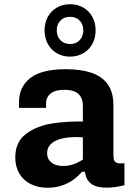

<svg xmlns="http://www.w3.org/2000/svg" viewBox="-20 -872 660 904"><path d="M513.9 -378.4V-140.8Q513.9 -124 518.3 -115.6Q522.7 -107.2 533.6 -104.4Q544.5 -101.5 565.8 -103.2V0Q521 11.5 482.3 11.5Q440.3 11.5 417.6 -1.5Q394.8 -14.6 386.5 -36.5Q378.2 -58.3 378.2 -90.3L370.2 -99.7V-372.5Q370.2 -400.1 359.5 -417.2Q348.7 -434.4 329.8 -441.7Q310.8 -449 283.9 -449.3Q257 -449.2 237.6 -442.2Q218.2 -435.2 207.6 -420.5Q197 -405.8 196.9 -383.7L196.8 -364.2H69.4V-390.1Q69.4 -463 122.5 -504.6Q175.7 -546.2 290.5 -546.2Q361.2 -546.2 410.8 -529.3Q460.3 -512.4 487.1 -475.3Q513.9 -438.2 513.9 -378.4ZM339.7 -226.6Q295.1 -226.6 264.4 -217.8Q233.7 -209 217.8 -192.2Q201.8 -175.5 201.8 -151.1Q201.8 -132.4 211 -118.8Q220.1 -105.2 237.1 -97.9Q254.1 -90.6 277.6 -90.6Q307.5 -90.6 335.7 -102.3Q363.9 -114.1 389.5 -135.5L386.8 -63.2H365.6L359.2 -55.7Q339.8 -34.9 316.6 -20Q293.5 -5 264.9 3.5Q236.3 12 204.3 12Q159.1 12 124.5 -5.4Q89.8 -22.8 70.9 -55.2Q51.9 -87.5 51.9 -131Q51.9 -203.8 102.6 -241.7Q153.3 -279.7 227.4 -291Q301.4 -302.4 388.8 -299.5L432.3 -214.8Q408.8 -220.1 386.9 -223.3Q364.9 -226.6 339.7 -226.6ZM189.8 -729.1Q189.8 -764.4 205 -792.4Q220.2 -820.3 247.7 -836.3Q275.2 -852.2 310 -852.2Q344.8 -852.2 372.3 -836.3Q399.8 -820.3 415 -792.4Q430.2 -764.4 430.2 -729.1Q430.2 -693.8 415 -665.5Q399.8 -637.3 372.3 -621.4Q344.8 -605.4 310 -605.4Q275.2 -605.4 247.7 -621.4Q220.2 -637.3 205 -665.5Q189.8 -693.8 189.8 -729.1ZM372.2 -729.1Q372.2 -757.2 355.2 -775Q338.1 -792.9 310 -792.9Q281.5 -792.9 264.4 -775Q247.2 -757.2 247.2 -729.1Q247.2 -701 264.6 -682.9Q281.9 -664.8 310 -664.8Q338.1 -664.8 355.2 -682.9Q372.2 -701 372.2 -729.1Z"/></svg>

Font: Monaspace Neon Var
Style: Regular
Weight: 400
Designer: Riley Cran and the Lettermatic Team
Version: Version 1.000 (Monaspace Neon Var)